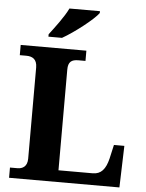

<svg xmlns="http://www.w3.org/2000/svg" viewBox="-61 -980 781 1028"><g transform="rotate(5 329.5 -465.5)"><path d="M171 -784V-771H244C308 -807 409 -886 434 -921V-931H270C249 -886 200 -822 171 -784ZM27 0H620L627 -224H571L554 -149C540 -92 516 -63 471 -63H287V-604C287 -646 305 -659 342 -659H380V-714H27V-659H62C94 -659 120 -646 120 -601V-111C120 -68 94 -55 67 -55H27Z"/></g></svg>

Font: Noto Serif Hentaigana Bold
Style: Regular
Weight: 700
Designer: Kazuhiro Yamada
Foundry: nipponia
Version: Version 1.000